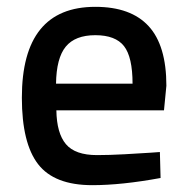

<svg xmlns="http://www.w3.org/2000/svg" viewBox="-20 -531 547 562"><path d="M264 -77Q299 -77 345 -79.5Q391 -82 420 -84L448 -86L450 -10Q336 11 250 11Q139 11 91.5 -50.5Q44 -112 44 -245Q44 -511 259 -511Q363 -511 415 -454.5Q467 -398 467 -280L460 -208H145Q146 -141 173 -109Q200 -77 264 -77ZM144 -286H368Q368 -364 343 -396Q318 -428 259 -428Q200 -428 172.5 -394.5Q145 -361 144 -286Z"/></svg>

Font: TitilliumText
Style: Medium
Weight: 500
Designer: Accademia di Belle Arti di Urbino and others
Foundry: Accademia di Belle Arti di Urbino and others.
Version: Version 60.001